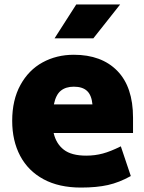

<svg xmlns="http://www.w3.org/2000/svg" viewBox="-20 -829 650 866"><path d="M35 0ZM369 -127Q408 -127 443.5 -136.5Q479 -146 525 -169L570 -35Q518 -6 467 5.5Q416 17 345 17Q246 17 176.5 -20.5Q107 -58 71 -126Q35 -194 35 -284Q35 -378 72 -445.5Q109 -513 172 -547.5Q235 -582 313 -582Q438 -582 509 -509.5Q580 -437 580 -298V-229H222Q233 -181 267.5 -154Q302 -127 369 -127ZM223 -358H397Q393 -400 372.5 -419Q352 -438 313 -438Q277 -438 254.5 -420Q232 -402 223 -358ZM324 -809H522L401 -656H226Z"/></svg>

Font: Biryani Black
Style: Regular
Weight: 900
Designer: Dan Reynolds and Mathieu Reguer
Foundry: Dan Reynolds and Mathieu Reguer
Version: Version 1.004; ttfautohint (v1.1) -l 5 -r 5 -G 72 -x 0 -D la